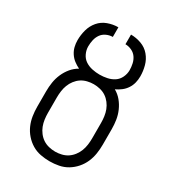

<svg xmlns="http://www.w3.org/2000/svg" viewBox="-180 -838 859 948"><g transform="rotate(30 250.0 -363.5)"><path d="M250 8Q224 8 198 3Q172 -2 149.5 -15.5Q127 -29 109.5 -49Q92 -69 81.5 -93Q71 -117 67 -143Q63 -169 63 -195V-283Q63 -309 67 -334.5Q71 -360 81.5 -384Q92 -408 108.5 -428Q125 -448 148 -461Q131 -469 116 -480.5Q101 -492 90.5 -508Q80 -524 75.5 -542Q71 -560 71 -579Q71 -609 79 -638.5Q87 -668 106.5 -691Q126 -714 155 -724.5Q184 -735 214 -735V-680Q196 -680 178.5 -672Q161 -664 150.5 -649Q140 -634 136 -615.5Q132 -597 132 -579Q132 -558 141.5 -538Q151 -518 168.5 -506.5Q186 -495 207.5 -490.5Q229 -486 250 -486Q271 -486 292.5 -490.5Q314 -495 331.5 -506.5Q349 -518 358.5 -538Q368 -558 368 -579Q368 -597 364 -615.5Q360 -634 349.5 -649Q339 -664 321.5 -672Q304 -680 286 -680V-735Q316 -735 345 -724.5Q374 -714 393.5 -691Q413 -668 421 -638.5Q429 -609 429 -579Q429 -560 424.5 -542Q420 -524 409.5 -508Q399 -492 384 -480.5Q369 -469 352 -461Q375 -448 391.5 -428Q408 -408 418.5 -384Q429 -360 433 -334.5Q437 -309 437 -283V-195Q437 -169 433 -143Q429 -117 418.5 -93Q408 -69 390.5 -49Q373 -29 350.5 -15.5Q328 -2 302 3Q276 8 250 8ZM250 -47Q268 -47 286.5 -51.5Q305 -56 320 -66Q335 -76 346.5 -91Q358 -106 364.5 -123Q371 -140 373.5 -158.5Q376 -177 376 -195V-283Q376 -301 373.5 -319.5Q371 -338 364.5 -355Q358 -372 346.5 -387Q335 -402 320 -412Q305 -422 286.5 -426.5Q268 -431 250 -431Q232 -431 213.5 -426.5Q195 -422 180 -412Q165 -402 153.5 -387Q142 -372 135.5 -355Q129 -338 126.5 -319.5Q124 -301 124 -283V-195Q124 -177 126.5 -158.5Q129 -140 135.5 -123Q142 -106 153.5 -91Q165 -76 180 -66Q195 -56 213.5 -51.5Q232 -47 250 -47Z"/></g></svg>

Font: Iosevka Curly Slab Light
Style: Regular
Weight: 300
Monospace: yes
Designer: Belleve Invis
Foundry: Belleve Invis
Version: Version 22.1.2; ttfautohint (v1.8.4)